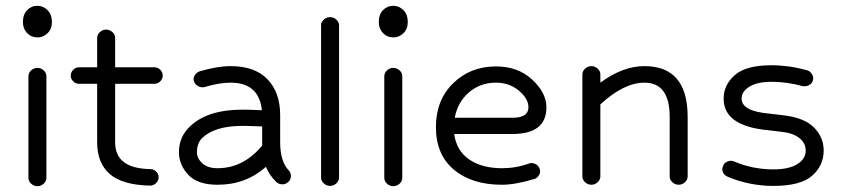

<svg xmlns="http://www.w3.org/2000/svg" viewBox="-20 -629 2905 662"><path d="M78 -16V-366Q78 -378 87.5 -386.5Q97 -395 109 -395Q121 -395 130.5 -386.5Q140 -378 140 -366V-16Q140 -4 130.5 4.5Q121 13 109 13Q97 13 87.5 4.5Q78 -4 78 -16ZM110 -500Q88 -500 73.5 -515Q59 -530 59 -553Q59 -579 73.5 -594Q88 -609 109 -609Q129 -609 144 -594Q159 -579 159 -553Q159 -529 144 -514.5Q129 -500 110 -500Z M512 -340H377V-138Q377 -48 498 -46Q510 -46 518.5 -37.5Q527 -29 527 -18Q527 -6 518 2.5Q509 11 498 11Q402 9 358.5 -29Q315 -67 315 -138V-340H253Q241 -340 232.5 -348.5Q224 -357 224 -368Q224 -380 232.5 -388.5Q241 -397 253 -397H315V-498Q315 -510 324.5 -518.5Q334 -527 346 -527Q358 -527 367.5 -518.5Q377 -510 377 -498V-397H512Q524 -397 532.5 -388.5Q541 -380 541 -368Q541 -357 532.5 -348.5Q524 -340 512 -340Z M730 8Q661 8 629 -26.5Q597 -61 597 -104Q597 -158 636 -194Q696 -251 817 -251Q835 -251 883 -249Q873 -344 775 -344Q736 -344 686 -329Q675 -326 664 -331.5Q653 -337 649 -348Q645 -358 651 -368.5Q657 -379 668 -383Q730 -401 775 -401Q859 -401 902.5 -355.5Q946 -310 946 -232V-138Q946 -72 976 -41Q984 -32 983 -20Q982 -8 973 -1Q965 7 952.5 6.5Q940 6 932 -2Q908 -26 897 -54Q828 8 730 8ZM884 -127V-193Q836 -195 817 -195Q721 -195 678 -154Q659 -136 659 -104Q659 -83 677.5 -66Q696 -49 730 -49Q819 -49 884 -127Z M1087 -17V-542Q1087 -553 1096.5 -561.5Q1106 -570 1118 -570Q1130 -570 1139.5 -561.5Q1149 -553 1149 -542V-17Q1149 -5 1139.5 3.5Q1130 12 1118 12Q1106 12 1096.5 3.5Q1087 -5 1087 -17Z M1305 -16V-366Q1305 -378 1314.5 -386.5Q1324 -395 1336 -395Q1348 -395 1357.5 -386.5Q1367 -378 1367 -366V-16Q1367 -4 1357.5 4.5Q1348 13 1336 13Q1324 13 1314.5 4.5Q1305 -4 1305 -16ZM1337 -500Q1315 -500 1300.5 -515Q1286 -530 1286 -553Q1286 -579 1300.5 -594Q1315 -609 1336 -609Q1356 -609 1371 -594Q1386 -579 1386 -553Q1386 -529 1371 -514.5Q1356 -500 1337 -500Z M1711 8Q1607 8 1545 -44Q1483 -96 1483 -191Q1483 -284 1542.5 -342Q1602 -400 1690 -400Q1766 -400 1815 -354.5Q1864 -309 1864 -259Q1864 -167 1747 -167H1546Q1554 -109 1598 -79Q1642 -49 1711 -49Q1759 -49 1803 -65Q1814 -69 1825 -64Q1836 -59 1840 -49Q1845 -38 1839.5 -27Q1834 -16 1823 -12Q1756 8 1711 8ZM1690 -344Q1636 -344 1597 -310.5Q1558 -277 1548 -223H1747Q1802 -223 1802 -259Q1802 -289 1769 -316.5Q1736 -344 1690 -344Z M1988 -21V-372Q1988 -384 1997.5 -392.5Q2007 -401 2019 -401Q2031 -401 2040.5 -392.5Q2050 -384 2050 -372V-344Q2127 -401 2202 -401Q2351 -401 2351 -226V-21Q2351 -9 2341.5 -0.5Q2332 8 2320 8Q2308 8 2298.5 -0.5Q2289 -9 2289 -21V-226Q2289 -344 2202 -344Q2131 -344 2050 -269V-21Q2050 -9 2040.5 -0.5Q2031 8 2019 8Q2007 8 1997.5 -0.5Q1988 -9 1988 -21Z M2647 12Q2564 12 2488 -20Q2477 -25 2472.5 -35.5Q2468 -46 2473 -57Q2477 -68 2489 -72.5Q2501 -77 2512 -72Q2575 -45 2647 -45Q2700 -45 2729 -63Q2758 -81 2758 -110Q2758 -136 2735.5 -153.5Q2713 -171 2671 -175L2629 -180Q2475 -194 2475 -289Q2475 -336 2513.5 -370Q2552 -404 2640 -404Q2700 -404 2762 -387Q2773 -384 2779.5 -373.5Q2786 -363 2783 -353Q2781 -342 2770.5 -336Q2760 -330 2748 -332Q2692 -347 2640 -347Q2592 -347 2564.5 -330.5Q2537 -314 2537 -289Q2537 -245 2635 -237L2677 -232Q2752 -224 2786 -190Q2820 -156 2820 -110Q2820 -58 2780 -23Q2740 12 2647 12Z"/></svg>

Font: Hoogli Medium
Style: Regular
Weight: 500
Designer: Anand Singh Naorem
Foundry: Brand New Type
Version: Version 1.00 b007